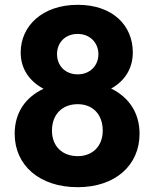

<svg xmlns="http://www.w3.org/2000/svg" viewBox="-20 -766 641 798"><path d="M303 -117C239 -117 196 -158 196 -223C196 -290 238 -333 303 -333C366 -333 407 -290 407 -223C407 -158 364 -117 303 -117ZM303 -625C354 -625 389 -588 389 -541C389 -493 354 -457 303 -457C251 -457 217 -493 217 -541C217 -589 251 -625 303 -625ZM442 -398C498 -429 532 -481 532 -548C532 -659 450 -746 303 -746C155 -746 66 -657 66 -548C66 -481 101 -429 161 -397C86 -362 41 -298 41 -210C41 -79 144 12 303 12C459 12 560 -79 560 -210C560 -298 515 -362 442 -398Z"/></svg>

Font: Matrixport Bold
Style: Regular
Weight: 600
Designer: Ninad Kale (Devanagari), Jonny Pinhorn (Latin)
Foundry: Indian Type Foundry
Version: Version 2.000;PS 1.0;hotconv 1.0.79;makeotf.lib2.5.61930; tt